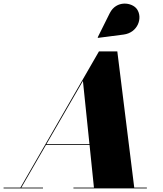

<svg xmlns="http://www.w3.org/2000/svg" viewBox="-70 -1052 910 1072"><path d="M620 -859C700 -869.5 728 -952.5 695 -1000.5C668 -1039.5 579.5 -1052.5 542.5 -978L475.5 -843.5L477 -840.5ZM-50 -4.5V0H170V-4.5H49L186.5 -242.5H430L454.5 -4.5H340V0H750V-4.5H679.5L585 -765H482.5L44 -4.5ZM393 -600 429.5 -247H189Z"/></svg>

Font: Bodoni* 36pt Fatface
Style: Italic
Weight: 900
Italic angle: -13°
Version: Version 2.3